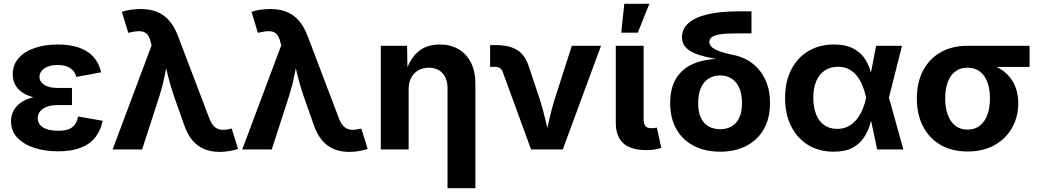

<svg xmlns="http://www.w3.org/2000/svg" viewBox="-20 -787 5459 1011"><path d="M285.4 9.8Q214.8 9.8 158.7 -9Q102.7 -27.7 70.3 -63.1Q38 -98.5 38 -148.5Q38 -177 50.2 -201.9Q62.4 -226.7 88.2 -245.5Q114 -264.3 154.5 -275Q195 -285.8 251.7 -285.8H359V-233.7H283Q249.7 -233.7 226.4 -224.7Q203.2 -215.8 191 -200.2Q178.7 -184.5 178.7 -163.9Q178.7 -134.7 205.7 -116.7Q232.8 -98.6 286.2 -98.6Q320.5 -98.6 341.7 -106.8Q363 -114.9 374.7 -131.6Q386.4 -148.3 391.4 -173.6L520.8 -150.9Q509.7 -99 481.2 -63.1Q452.6 -27.1 404.2 -8.7Q355.9 9.8 285.4 9.8ZM251.7 -264.4Q198.6 -264.4 159.9 -274Q121.2 -283.6 96.2 -301.1Q71.2 -318.7 59.2 -342.7Q47.1 -366.7 47.1 -395Q47.1 -445.8 78.1 -480.9Q109.1 -516 163 -534.4Q216.9 -552.7 284.7 -552.7Q348.9 -552.7 396 -536.2Q443.1 -519.7 472.4 -487.2Q501.7 -454.7 512.6 -406.2L382 -382Q374.4 -411.1 350.3 -427.9Q326.2 -444.8 284 -444.8Q238.5 -444.8 213.2 -426.5Q187.9 -408.2 187.9 -381.7Q187.9 -356.3 213 -340.2Q238.1 -324 283 -324H359V-264.4Z M572.9 0 778.4 -548.4 773.3 -566.6Q766.5 -594.6 753.9 -607.6Q741.3 -620.5 721 -622.4Q700.7 -624.2 670.2 -617.3L655.4 -614.1L621.8 -724.5Q638 -731.1 665.6 -735.3Q693.1 -739.5 720.8 -739.5Q768.7 -739.5 805.8 -724.9Q842.9 -710.3 870.8 -678.6Q898.7 -646.9 917.9 -595.7L1082 -164Q1092.9 -135.7 1107.4 -121.6Q1121.8 -107.5 1140.6 -104.6Q1159.3 -101.7 1182.1 -106.5L1199.9 -110.3L1233.4 -3Q1217.4 3.3 1190.7 8Q1164 12.8 1135.7 12.8Q1091.3 12.8 1055.5 -2Q1019.7 -16.8 992.8 -48.5Q966 -80.3 948.6 -131.9L895.2 -283.4Q876.8 -337.5 863.8 -390.5Q850.9 -443.4 837.3 -502.8H871.4Q858 -444.3 847.5 -390.7Q837.1 -337.1 820.1 -283.4L728.4 0Z M1255.5 0 1461 -548.4 1455.9 -566.6Q1449.1 -594.6 1436.5 -607.6Q1423.9 -620.5 1403.6 -622.4Q1383.3 -624.2 1352.8 -617.3L1338 -614.1L1304.4 -724.5Q1320.6 -731.1 1348.2 -735.3Q1375.8 -739.5 1403.4 -739.5Q1451.3 -739.5 1488.4 -724.9Q1525.5 -710.3 1553.4 -678.6Q1581.3 -646.9 1600.5 -595.7L1764.6 -164Q1775.5 -135.7 1790 -121.6Q1804.5 -107.5 1823.2 -104.6Q1841.9 -101.7 1864.7 -106.5L1882.5 -110.3L1916 -3Q1900 3.3 1873.4 8Q1846.7 12.8 1818.4 12.8Q1773.9 12.8 1738.1 -2Q1702.3 -16.8 1675.4 -48.5Q1648.6 -80.3 1631.2 -131.9L1577.9 -283.4Q1559.4 -337.5 1546.4 -390.5Q1533.5 -443.4 1519.9 -502.8H1554Q1540.6 -444.3 1530.2 -390.7Q1519.7 -337.1 1502.7 -283.4L1411 0Z M2131.7 -316.1V0H1985.2V-545.9H2123.5L2125.8 -409.6H2117.1Q2138.5 -477.9 2182.3 -515.3Q2226.1 -552.7 2295.2 -552.7Q2352 -552.7 2394.2 -528.1Q2436.5 -503.4 2459.8 -457.3Q2483.2 -411.3 2483.2 -347.2V204.1H2336.5V-321.7Q2336.5 -372.5 2310.3 -401.5Q2284 -430.4 2237.7 -430.4Q2206.8 -430.4 2182.8 -416.9Q2158.8 -403.3 2145.2 -377.9Q2131.7 -352.4 2131.7 -316.1Z M2776.4 0 2627.3 -407.8Q2622.1 -422.4 2612.3 -428.6Q2602.5 -434.8 2586.1 -434.8H2560.7V-549.8H2588.3Q2662.2 -549.8 2704.3 -522.9Q2746.5 -495.9 2765.6 -433.9L2822.8 -262.5Q2839.8 -209.1 2852.2 -155.1Q2864.6 -101 2877.7 -43.1H2846.3Q2859.1 -101 2871.4 -155.2Q2883.7 -209.3 2900.1 -262.5L2991 -545.9H3144.7L2943.3 0Z M3384.9 3.4Q3301.2 3.4 3261.9 -32.7Q3222.5 -68.9 3222.5 -141.7V-545.9H3369V-161.8Q3369 -135.5 3378.1 -123.7Q3387.3 -111.9 3409.4 -111.9Q3421.2 -111.9 3427.6 -112.7Q3434 -113.6 3438.7 -115.3L3462.1 -8.3Q3450.4 -4.4 3430.3 -0.5Q3410.1 3.4 3384.9 3.4ZM3251.2 -615.1 3267.3 -767.1H3399.3L3338.4 -615.1Z M3771.8 11.7Q3693.4 11.7 3634.2 -18.6Q3575 -48.9 3542 -106.3Q3508.9 -163.7 3508.9 -244.4Q3508.9 -325.6 3542 -376.8Q3575 -428.1 3634.2 -452.6Q3693.4 -477 3771.8 -477V-472.2Q3728.9 -480.3 3692.3 -489.1Q3655.6 -497.9 3628.4 -510.8Q3601.2 -523.6 3586.1 -543.2Q3571 -562.8 3571 -591.8Q3571 -633.5 3603.3 -663.7Q3635.7 -694 3703 -710.8Q3770.4 -727.5 3875.5 -727.5H3937V-611.2H3859.1Q3802.9 -611.2 3771.6 -606.2Q3740.3 -601.2 3727.8 -591.4Q3715.3 -581.7 3715.3 -567Q3715.3 -555.2 3722.6 -545.3Q3729.9 -535.5 3745.7 -527Q3761.6 -518.5 3787.6 -510.8Q3813.5 -503.2 3851.3 -495.3Q3885.5 -488 3918.3 -469.1Q3951 -450.3 3977.2 -419.4Q4003.4 -388.6 4019 -345.1Q4034.6 -301.6 4034.6 -244.8Q4034.6 -163.7 4001.6 -106.3Q3968.5 -48.9 3909.4 -18.6Q3850.4 11.7 3771.8 11.7ZM3771.8 -106.7Q3806.4 -106.7 3832.3 -121.4Q3858.2 -136.1 3872.6 -166.7Q3887 -197.3 3887 -244.4Q3887 -292.2 3872.5 -324.4Q3858 -356.7 3832.1 -373.3Q3806.2 -389.9 3771.8 -389.9Q3737.6 -389.9 3711.5 -373.4Q3685.3 -356.9 3670.8 -324.6Q3656.3 -292.2 3656.3 -244.4Q3656.3 -197.1 3670.7 -166.6Q3685.1 -136.1 3711.2 -121.4Q3737.4 -106.7 3771.8 -106.7Z M4369.8 11.7Q4292.9 11.7 4235.2 -23.6Q4177.6 -59 4145.8 -122.6Q4113.9 -186.1 4113.9 -271Q4113.9 -356.4 4146 -419.6Q4178 -482.8 4236.1 -517.8Q4294.2 -552.7 4371.6 -552.7Q4429.9 -552.7 4467.6 -534.4Q4505.2 -516.1 4527.1 -486.9Q4549.1 -457.6 4560.1 -424Q4571.1 -390.5 4576.2 -360.5H4623.8L4660.4 -274.4L4736.9 0H4599L4540.3 -274.4Q4534 -304.5 4522.8 -333.1Q4511.5 -361.6 4494.1 -384.7Q4476.7 -407.9 4451.6 -421.6Q4426.4 -435.4 4392.5 -435.4Q4352 -435.4 4322.8 -415.8Q4293.6 -396.3 4278.1 -359.9Q4262.6 -323.5 4262.6 -271.9Q4262.6 -220.9 4277.6 -184.2Q4292.6 -147.5 4320.8 -127.9Q4349.1 -108.3 4388.1 -108.3Q4422.4 -108.3 4448.5 -122.8Q4474.5 -137.3 4492.9 -161.1Q4511.4 -185 4523.1 -213.9Q4534.7 -242.7 4540.3 -271.5L4593.3 -545.9H4729.6L4660.4 -271.5L4623.8 -191H4576.1Q4570.1 -161.2 4559.4 -126.3Q4548.6 -91.3 4527.1 -59.9Q4505.7 -28.4 4467.9 -8.3Q4430.2 11.7 4369.8 11.7Z M5074.8 10.7Q4992.6 10.7 4932.5 -24.2Q4872.4 -59.1 4840.1 -121.9Q4807.8 -184.8 4807.8 -268.7Q4807.8 -352.5 4840.2 -414.7Q4872.6 -477 4932.6 -511.5Q4992.6 -545.9 5074.8 -545.9H5401.3V-434.5H5163.1L5074.8 -430.6Q5035.6 -430.6 5009.4 -410.2Q4983.3 -389.8 4970.1 -353.5Q4957 -317.1 4957 -268.7Q4957 -221.1 4970.1 -183.9Q4983.3 -146.8 5009.4 -125.7Q5035.6 -104.6 5074.8 -104.6Q5113.9 -104.6 5140.1 -125.8Q5166.4 -147 5179.6 -184Q5192.7 -221.1 5192.7 -268.7Q5192.7 -317.1 5179.6 -353.5Q5166.4 -389.8 5140.1 -410.2Q5113.9 -430.6 5074.8 -430.6V-466.1Q5134.4 -466.1 5183.4 -451.9Q5232.5 -437.8 5267.8 -409.6Q5303.2 -381.5 5322.4 -339.9Q5341.7 -298.3 5341.7 -243.1Q5341.7 -171.8 5309.2 -114.2Q5276.8 -56.6 5217 -22.9Q5157.1 10.7 5074.8 10.7Z"/></svg>

Font: Adwaita Sans
Style: Regular
Weight: 400
Designer: Rasmus Andersson
Foundry: rsms
Version: Version 4.001;git-9221beed3